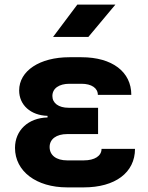

<svg xmlns="http://www.w3.org/2000/svg" viewBox="-20 -805 640 832"><path d="M210 -645H363L480 -785H315ZM343 7C479 7 565 -57 565 -160H420C420 -129 390 -110 343 -110H271C224 -110 195 -132 195 -168C195 -202 224 -224 271 -224H405V-338H277C234 -338 207 -358 207 -389C207 -422 236 -442 281 -442H333C377 -442 404 -423 404 -394H549C549 -494 466 -557 333 -557H281C152 -557 63 -498 63 -413C63 -350 113 -305 186 -303V-296C102 -294 45 -240 45 -164C45 -63 137 7 271 7Z"/></svg>

Font: JetBrains Mono ExtraBold
Style: Regular
Weight: 800
Monospace: yes
Designer: Philipp Nurullin, Konstantin Bulenkov
Foundry: JetBrains
Version: Version 2.305